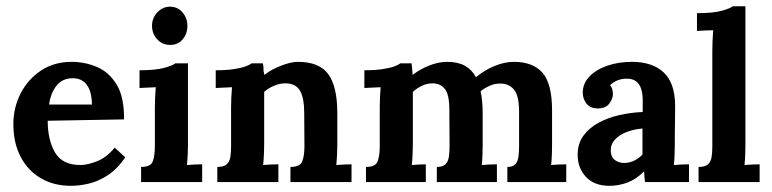

<svg xmlns="http://www.w3.org/2000/svg" viewBox="-20 -587 2488 619"><path d="M208.7 12.1Q153.6 12.1 111.8 -12.3Q70 -36.7 46.6 -81.4Q23.1 -126.1 23.1 -187Q23.1 -239.8 46.4 -285.5Q69.7 -331.1 112 -359.4Q154.4 -387.6 210.9 -387.6Q252.7 -387.6 291.7 -371.5Q330.8 -355.3 355.7 -315Q380.6 -274.7 379.9 -202.1L133.8 -197.7Q133.8 -136 157.3 -95.5Q180.8 -55 239.5 -55Q262.2 -55 293.2 -67.3Q324.2 -79.6 349.8 -111.1L383.9 -79.6Q356.8 -40.7 326 -21.1Q295.2 -1.5 264.8 5.3Q234.3 12.1 208.7 12.1ZM138.2 -250.1H276.5Q275.8 -281.3 267.7 -299.8Q259.6 -318.3 246.1 -326.5Q232.5 -334.8 214.9 -334.8Q181.5 -334.8 162.6 -311.3Q143.7 -287.9 138.2 -250.1Z M434.9 -48.8Q466.1 -48.8 472.7 -67.3Q479.3 -85.8 479.3 -115.5V-240.2Q479.3 -254.1 480 -271.5Q480.7 -289 482.2 -305.8Q470.5 -305.1 454 -304.5Q437.5 -304 429.8 -303.3V-360.5Q481.5 -360.5 509.4 -368.2Q537.2 -375.9 545.3 -382.8H586V-121Q586 -110.4 585.3 -91.1Q584.5 -71.9 582.7 -55Q594.4 -56.1 609.1 -56.7Q623.8 -57.2 631.8 -57.2V0H434.9ZM528.8 -442.2Q503.1 -442.2 486.6 -460.4Q470.1 -478.5 470.1 -503.9Q470.1 -529.2 487.5 -547.3Q505 -565.5 528.1 -565.5Q552.3 -565.5 568.2 -547.3Q584.2 -529.2 584.2 -503.9Q584.2 -478.5 569.1 -460.4Q554.1 -442.2 528.8 -442.2Z M680.6 0V-48.8Q701.5 -48.8 710.9 -57.2Q720.2 -65.6 722.6 -80.7Q725 -95.7 725 -115.5V-241.7Q725 -255.6 725.7 -272.3Q726.4 -289 727.9 -305.8Q716.2 -305.1 699.7 -304.5Q683.2 -304 675.5 -303.3V-360.5Q709.9 -360.5 733.8 -364.1Q757.6 -367.8 771.7 -372.9Q785.8 -378.1 791 -382.8H827.6Q830.2 -368.2 829.5 -364.3Q828.7 -360.5 832.4 -345.4Q854.4 -363 886.3 -375.3Q918.2 -387.6 940.6 -387.6Q1009.2 -387.6 1038.3 -348Q1067.5 -308.4 1067.5 -221.5V-121Q1067.5 -110.4 1066.7 -91.1Q1066 -71.9 1064.2 -55Q1077 -56.1 1091.1 -56.7Q1105.2 -57.2 1113.3 -57.2V0H916.4V-48.8Q947.9 -48.8 954.7 -67.3Q961.5 -85.8 961.5 -115.5L960.8 -222.2Q960.8 -271.4 947 -294.8Q933.3 -318.3 899.9 -318.3Q881.2 -318.3 862.7 -310.2Q844.2 -302.2 831.7 -290.8Q831.7 -280.2 831.7 -269.3Q831.7 -258.5 831.7 -247.9V-121Q831.7 -110.4 830.9 -91.1Q830.2 -71.9 828.4 -55Q840.1 -56.1 854.8 -56.7Q869.5 -57.2 877.5 -57.2V0Z M1159.9 0V-48.8Q1191.1 -48.8 1197.7 -67.3Q1204.3 -85.8 1204.3 -115.5V-241.7Q1204.3 -255.6 1205 -272.3Q1205.7 -289 1207.2 -305.8Q1195.5 -305.1 1179 -304.5Q1162.4 -304 1154.7 -303.3V-360.5Q1189.2 -360.5 1213.1 -364.1Q1236.9 -367.8 1251 -372.9Q1265.1 -378.1 1270.3 -382.8H1306.9Q1308 -375.1 1308.9 -364Q1309.9 -352.8 1310.2 -345.4Q1335.5 -364.9 1365.1 -376.2Q1394.6 -387.6 1421.3 -387.6Q1455.8 -387.6 1478.4 -375.3Q1500.9 -363 1514.5 -338.1Q1541.6 -360.8 1574.3 -374.2Q1606.9 -387.6 1636.6 -387.6Q1697.8 -387.6 1728.8 -352.6Q1759.8 -317.6 1759.8 -231.4V-121Q1759.8 -110.4 1759.3 -91.1Q1758.7 -71.9 1756.9 -55Q1768.6 -56.1 1783.3 -56.7Q1797.9 -57.2 1805.6 -57.2V0H1615.7V-48.8Q1632.9 -48.8 1641 -57.2Q1649.1 -65.6 1651.3 -80.7Q1653.5 -95.7 1653.5 -115.5V-230.7Q1652.7 -279.8 1637.1 -298.1Q1621.6 -316.5 1596.3 -317.6Q1576.5 -318.3 1559.8 -311Q1543.1 -303.6 1529.5 -293Q1536.1 -262.2 1536.1 -221.5Q1536.1 -196.2 1536.1 -171.3Q1536.1 -146.3 1536.1 -121Q1536.1 -110.4 1535.6 -91.1Q1535 -71.9 1533.2 -55Q1544.9 -56.1 1559.2 -56.7Q1573.5 -57.2 1582 -57.2V0H1388.3V-48.8Q1407.4 -48.8 1416 -57.2Q1424.6 -65.6 1427 -80.7Q1429.4 -95.7 1429.4 -115.5L1428.7 -232.9Q1428.7 -282 1414.4 -300Q1400.1 -317.9 1374.8 -318.3Q1356.1 -318.3 1339.8 -310.2Q1323.4 -302.2 1311 -290.8Q1311 -281.3 1311 -271.9Q1311 -262.6 1311 -253V-121Q1311 -110.4 1310.2 -91.1Q1309.5 -71.9 1307.7 -55Q1319.4 -56.1 1332.2 -56.7Q1345.1 -57.2 1352.8 -57.2V0Z M2059.4 0Q2057.9 -10.6 2057.6 -17.8Q2057.2 -24.9 2056.5 -34.5Q2030.8 -8.8 2002.4 1.7Q1974 12.1 1944.6 12.1Q1896.2 12.1 1869.3 -16.5Q1842.3 -45.1 1842.3 -88Q1842.3 -123.9 1860.7 -149.2Q1879 -174.6 1909.4 -191.1Q1939.9 -207.6 1977.1 -216Q2014.3 -224.4 2052.1 -225.9V-265.1Q2052.1 -284.6 2047.1 -300.3Q2042.2 -316.1 2030.4 -325.1Q2018.7 -334.1 1997.8 -333.3Q1983.1 -333 1969.7 -327.5Q1956.4 -322 1946.8 -312.4Q1952.7 -305.5 1954.3 -297.6Q1956 -289.7 1956 -283.8Q1956 -268.8 1944.1 -252.8Q1932.2 -236.9 1905.4 -237.3Q1883 -238 1870.9 -253Q1858.8 -268.1 1858.8 -288.2Q1858.8 -317.9 1880.3 -340.3Q1901.7 -362.7 1937.7 -375.1Q1973.6 -387.6 2017.6 -387.6Q2083.2 -387.6 2119.9 -353.3Q2156.6 -319 2156.6 -244.2Q2156.6 -218.6 2156.2 -200.6Q2155.8 -182.6 2155.7 -164.6Q2155.5 -146.7 2155.5 -121Q2155.5 -110.4 2154.9 -91.1Q2154.4 -71.9 2152.5 -55Q2165 -56.1 2179.3 -56.7Q2193.6 -57.2 2201.3 -57.2V0ZM2051.3 -172.7Q2023.1 -170.2 1999.8 -161.2Q1976.5 -152.2 1962.6 -137.1Q1948.7 -122.1 1949 -100.5Q1949.8 -79.9 1962.8 -70.8Q1975.8 -61.6 1991.9 -61.6Q2008.8 -61.6 2024.2 -68.9Q2039.6 -76.3 2051.3 -88.7Q2051.3 -96.1 2051.3 -103.4Q2051.3 -110.7 2051.3 -118.1Q2051.3 -131.6 2051.3 -145.4Q2051.3 -159.1 2051.3 -172.7Z M2232.1 -48.8Q2253.4 -48.8 2262.6 -57.2Q2271.7 -65.6 2274.1 -80.7Q2276.5 -95.7 2276.5 -115.5V-424.3Q2276.5 -437.8 2277.2 -455.6Q2278 -473.4 2279.4 -489.5Q2267.7 -489.2 2251.4 -488.6Q2235.1 -488.1 2227 -487.3V-544.6Q2279.4 -544.6 2307.1 -552.3Q2334.8 -560 2342.5 -566.9H2383.2V-121Q2383.2 -110.4 2382.7 -91.1Q2382.1 -71.9 2380.3 -55Q2392.7 -56.1 2406.9 -56.7Q2421 -57.2 2429 -57.2V0H2232.1Z"/></svg>

Font: Parastoo
Style: Regular
Weight: 400
Foundry: Saber Rastikerdar (saber.rastikerdar@gmail.com)
Version: Version 3.000